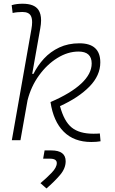

<svg xmlns="http://www.w3.org/2000/svg" viewBox="-20 -763 626 1045"><path d="M476.6 9.8Q382.8 9.8 326.7 -46.4Q270.5 -102.5 254.9 -207.5Q365.2 -254.9 422.1 -308.1Q479 -361.3 479 -417.5Q479 -482.4 407.2 -482.4Q349.1 -482.4 292.5 -447.5Q235.8 -412.6 192.4 -352.5Q148.9 -292.5 129.9 -217.3L91.3 0H44.4L150.9 -604Q154.8 -625.5 154.8 -641.6Q154.8 -662.1 148.9 -674.8Q138.2 -697.8 102.1 -697.8Q88.9 -697.8 75.4 -696.5Q62 -695.3 48.8 -692.4L43.5 -734.9Q58.1 -739.3 73 -741Q87.9 -742.7 103 -742.7Q166.5 -742.7 189 -709.5Q203.6 -688 203.6 -652.3Q203.6 -632.8 199.2 -608.9L155.3 -360.8H162.1Q184.6 -406.2 219.5 -444.1Q254.4 -481.9 302.7 -504.6Q351.1 -527.3 412.1 -527.3Q525.9 -527.3 525.9 -423.3Q525.9 -352.1 466.8 -291.7Q407.7 -231.4 306.6 -185.5Q328.6 -102.5 370.4 -68.8Q412.1 -35.2 488.3 -35.2Q501 -35.2 508.3 -35.6Q515.6 -36.1 523.4 -36.6L527.3 5.9Q516.1 7.8 504.2 8.8Q492.2 9.8 476.6 9.8ZM232.9 262.7 200.2 233.9Q231.9 207.5 260.5 178Q289.1 148.4 289.1 124.5Q289.1 100.6 251.5 100.6H214.8L222.7 55.7H259.3Q337.4 55.7 337.4 114.7Q337.4 153.8 306.4 189.9Q275.4 226.1 232.9 262.7Z"/></svg>

Font: CaskaydiaCove NFP ExtraLight
Style: Italic
Weight: 200
Italic angle: -10°
Designer: Aaron Bell
Foundry: Saja Typeworks
Version: Version 2111.001; VTT 6.35;Nerd Fonts 3.1.1